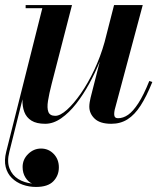

<svg xmlns="http://www.w3.org/2000/svg" viewBox="-52 -480 650 760"><path d="M539 -159.5 551 -155.5Q528 -98.5 504.5 -62Q481 -25.5 453 -7.8Q425 10 388.5 10Q344 10 322.8 -10.2Q301.5 -30.5 301.5 -58Q301.5 -65.5 303 -75.2Q304.5 -85 306.5 -93L343 -236.5Q325.5 -193.5 301.8 -149.8Q278 -106 249.8 -69.8Q221.5 -33.5 190.2 -11.8Q159 10 127 10Q92.5 10 72.5 -2.5Q52.5 -15 44.2 -37Q36 -59 37 -87L-15 121Q-25 160 -14.2 187Q-3.5 214 20.5 228.8Q44.5 243.5 75 246.5Q60 240.5 48.8 222.8Q37.5 205 37.5 181Q37.5 151 59.5 129.5Q81.5 108 110.5 108Q140 108 160.5 129.2Q181 150.5 181 182.5Q181 215 159.2 237.5Q137.5 260 90.5 260Q62.5 260 37.5 251Q12.5 242 -5.2 224.5Q-23 207 -29.5 181Q-36 155 -27.5 121L115.5 -447.5H49.5V-460H233L152.5 -148Q142.5 -109 138 -80.8Q133.5 -52.5 139.5 -37Q145.5 -21.5 167 -21.5Q186 -21.5 212.8 -45.2Q239.5 -69 268 -110Q296.5 -151 321.2 -203.5Q346 -256 362 -313.5L399.5 -460H513L402 -45.5Q401 -41 400.5 -36.5Q400 -32 400 -28Q400 -12 415 -12Q435.5 -12 455 -25.5Q474.5 -39 495.5 -71.2Q516.5 -103.5 539 -159.5Z"/></svg>

Font: Bodoni Moda 18pt SemiBold
Style: Italic
Weight: 600
Italic angle: -13°
Designer: Owen Earl
Foundry: indestructible type
Version: Version 2.005